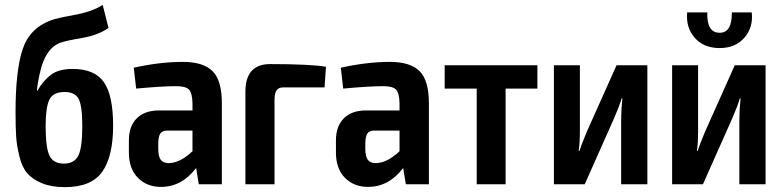

<svg xmlns="http://www.w3.org/2000/svg" viewBox="-20 -759 3225 791"><path d="M403 -739 427 -644Q385 -614 317.5 -602.5Q250 -591 229 -583Q166 -560 144 -457Q135 -419 132 -385H134Q158 -427 190 -451Q222 -475 279 -475Q370 -475 408 -420.5Q446 -366 446 -242Q446 -114 401 -51Q356 12 247 12Q191 12 152 -4.5Q113 -21 92 -45.5Q71 -70 60 -114.5Q49 -159 46.5 -197Q44 -235 44 -297Q44 -466 72.5 -554Q101 -642 189 -675Q212 -684 286.5 -697.5Q361 -711 403 -739ZM246 -380Q199 -380 183.5 -348.5Q168 -317 168 -240Q168 -150 184 -117.5Q200 -85 243 -85Q286 -85 302.5 -117.5Q319 -150 319 -239Q319 -323 304 -351.5Q289 -380 246 -380Z M734 -504Q817 -504 855.5 -466Q894 -428 894 -333V0H799L788 -67Q729 11 643 11Q585 11 548 -26.5Q511 -64 511 -131V-181Q511 -239 543.5 -271.5Q576 -304 635 -304H773V-334Q772 -376 758.5 -390Q745 -404 706 -404Q648 -404 541 -394L531 -480Q638 -504 734 -504ZM675 -87Q721 -87 773 -136V-221H666Q646 -220 639 -206.5Q632 -193 632 -166V-147Q632 -115 642 -101Q652 -87 675 -87Z M1093 -495Q1256 -495 1323 -484L1317 -399H1147Q1128 -399 1119.5 -387Q1111 -375 1111 -348V0H991V-381Q991 -495 1093 -495Z M1587 -504Q1670 -504 1708.5 -466Q1747 -428 1747 -333V0H1652L1641 -67Q1582 11 1496 11Q1438 11 1401 -26.5Q1364 -64 1364 -131V-181Q1364 -239 1396.5 -271.5Q1429 -304 1488 -304H1626V-334Q1625 -376 1611.5 -390Q1598 -404 1559 -404Q1501 -404 1394 -394L1384 -480Q1491 -504 1587 -504ZM1528 -87Q1574 -87 1626 -136V-221H1519Q1499 -220 1492 -206.5Q1485 -193 1485 -166V-147Q1485 -115 1495 -101Q1505 -87 1528 -87Z M2194 -394H2063V0H1944V-394H1812V-490H2194Z M2647 0H2539V-265Q2539 -304 2544 -354H2541Q2533 -325 2510 -272L2389 0H2262V-490H2369V-223Q2369 -168 2364 -137H2367Q2375 -162 2397 -215L2520 -490H2647Z M2995 -708H3077Q3084 -647 3047 -604Q3010 -561 2945 -561Q2879 -561 2842 -603.5Q2805 -646 2811 -708H2894Q2891 -624 2945 -624Q2996 -624 2995 -708ZM3134 0H3026V-265Q3026 -304 3031 -354H3028Q3020 -325 2997 -272L2876 0H2749V-490H2856V-223Q2856 -168 2851 -137H2854Q2862 -162 2884 -215L3007 -490H3134Z"/></svg>

Font: Exo 2 Semi Bold Condensed
Style: Regular
Weight: 600
Width: 3
Designer: Natanael Gama
Version: Version 1.001;PS 001.001;hotconv 1.0.70;makeotf.lib2.5.58329